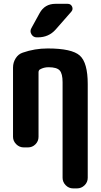

<svg xmlns="http://www.w3.org/2000/svg" viewBox="-20 -790 540 1029"><path d="M235.4 -530.3Q365.2 -530.3 407.7 -492.2Q450.2 -454.1 450.2 -339.8V163.1Q450.2 186.5 433.1 203.1Q416 219.7 392.6 219.7H372.1Q348.6 219.7 332 202.6Q315.4 185.5 315.4 163.1V-349.6Q315.4 -395.5 299.8 -412.6Q284.2 -429.7 240.2 -429.7Q214.8 -429.7 194.3 -418Q187.5 -414.1 186.5 -404.3V-56.6Q186.5 -33.2 169.9 -16.6Q153.3 0 129.9 0H107.4Q84 0 66.9 -17.1Q49.8 -34.2 49.8 -56.6V-427.7Q49.8 -455.1 64 -477.5Q78.1 -500 101.6 -507.8Q166 -530.3 235.4 -530.3ZM277.3 -769.5H342.8Q359.4 -769.5 366.2 -754.9Q373 -740.2 362.3 -727.5L278.3 -631.8Q241.2 -589.8 182.6 -589.8H176.8Q158.2 -589.8 148.4 -606.4Q138.7 -623 148.4 -639.6L192.4 -719.7Q219.7 -769.5 277.3 -769.5Z"/></svg>

Font: Rounded Mgen+ 1mn bold
Style: Bold
Weight: 700
Designer: [Source Han Sans]
Ryoko NISHIZUKA  (kana & ideographs); Paul D. Hunt (Latin, Greek & Cyrillic); Wenlong ZHANG  (bopomofo
Version: Version 1.059.20150602